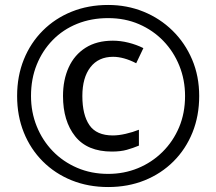

<svg xmlns="http://www.w3.org/2000/svg" viewBox="-20 -744 872 774"><path d="M431 -133Q332 -133 283 -194.5Q234 -256 234 -357Q234 -422 257 -472.5Q280 -523 325 -551.5Q370 -580 435 -580Q466 -580 498 -572Q530 -564 558 -550L529 -489Q504 -502 480.5 -508.5Q457 -515 436 -515Q377 -515 344.5 -473Q312 -431 312 -357Q312 -281 340.5 -239.5Q369 -198 435 -198Q458 -198 486.5 -204.5Q515 -211 540 -221V-157Q516 -147 491 -140Q466 -133 431 -133ZM416 10Q336 10 269 -17Q202 -44 152.5 -93.5Q103 -143 76 -210Q49 -277 49 -357Q49 -437 76 -504Q103 -571 152.5 -620.5Q202 -670 269 -697Q336 -724 416 -724Q492 -724 558.5 -697Q625 -670 675.5 -620.5Q726 -571 754.5 -504Q783 -437 783 -357Q783 -277 756 -210Q729 -143 679.5 -93.5Q630 -44 563 -17Q496 10 416 10ZM416 -43Q480 -43 536 -66Q592 -89 635 -131.5Q678 -174 702 -231Q726 -288 726 -357Q726 -422 703 -479Q680 -536 638.5 -579Q597 -622 540.5 -646.5Q484 -671 416 -671Q348 -671 291 -648Q234 -625 192.5 -582.5Q151 -540 128 -483Q105 -426 105 -357Q105 -292 128 -235Q151 -178 192.5 -135Q234 -92 291 -67.5Q348 -43 416 -43Z"/></svg>

Font: Noto Sans Devanagari
Style: Regular
Weight: 400
Designer: Jelle Bosma - Monotype Design Team
Foundry: Monotype Imaging Inc.
Version: Version 2.003